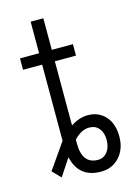

<svg xmlns="http://www.w3.org/2000/svg" viewBox="-105 -722 570 792"><g transform="rotate(-15 179.5 -326.5)"><path d="M250.5 -479.5H160.2V-205.6Q196.8 -229.5 232.9 -229.5Q279.3 -229.5 308.1 -197.8Q336.9 -166 336.9 -111.3Q336.9 -58.1 306.2 -24.2Q275.4 9.8 227.1 9.8Q132.8 9.8 111.8 -82.5L63.5 -9.3L29.3 -44.4L106 -154.3V-479.5H24.4V-528.3H106V-663.1H160.2V-528.3H250.5ZM225.6 -178.7Q191.9 -178.7 160.2 -145V-128.4Q160.2 -40.5 227.5 -40.5Q252 -40.5 267.3 -60.1Q282.7 -79.6 282.7 -111.3Q282.7 -141.6 267.6 -160.2Q252.4 -178.7 225.6 -178.7Z"/></g></svg>

Font: Roboto Condensed Light
Style: Regular
Weight: 300
Designer: Google
Version: Version 2.134; 2016